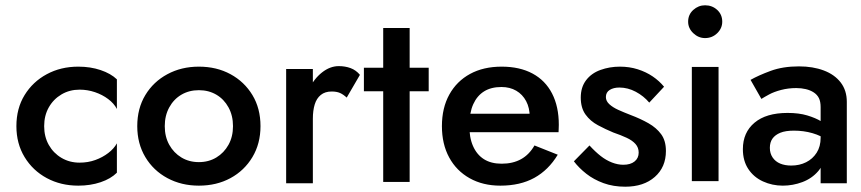

<svg xmlns="http://www.w3.org/2000/svg" viewBox="-20 -707 3254 726"><path d="M147 -230Q147 -270 164.5 -301Q182 -332 212.5 -350Q243 -368 281 -368Q311 -368 339 -358.5Q367 -349 389 -332.5Q411 -316 422 -295V-407Q399 -429 360.5 -442Q322 -455 276 -455Q210 -455 157 -426.5Q104 -398 73 -347.5Q42 -297 42 -230Q42 -164 73 -113Q104 -62 157 -33.5Q210 -5 276 -5Q322 -5 360.5 -18Q399 -31 422 -54V-165Q411 -145 389.5 -128.5Q368 -112 340.5 -102Q313 -92 281 -92Q243 -92 212.5 -110Q182 -128 164.5 -159Q147 -190 147 -230Z M499 -230Q499 -164 529.5 -113Q560 -62 613 -33.5Q666 -5 732 -5Q799 -5 851.5 -33.5Q904 -62 934.5 -113Q965 -164 965 -230Q965 -297 934.5 -347.5Q904 -398 851.5 -426.5Q799 -455 732 -455Q666 -455 613 -426.5Q560 -398 529.5 -347.5Q499 -297 499 -230ZM603 -230Q603 -270 620 -301Q637 -332 666 -349Q695 -366 732 -366Q769 -366 798 -349Q827 -332 844 -301Q861 -270 861 -230Q861 -190 844 -159.5Q827 -129 798 -111.5Q769 -94 732 -94Q695 -94 666 -111.5Q637 -129 620 -159.5Q603 -190 603 -230Z M1163 -446H1062V-14H1163ZM1291 -338 1341 -424Q1326 -442 1305.5 -449.5Q1285 -457 1261 -457Q1228 -457 1197.5 -433Q1167 -409 1148 -369Q1129 -329 1129 -277L1163 -258Q1163 -289 1170 -312Q1177 -335 1193 -348Q1209 -361 1234 -361Q1253 -361 1265.5 -355.5Q1278 -350 1291 -338Z M1356 -451V-362H1601V-451ZM1429 -601V-19H1529V-601Z M1872 -5Q1947 -5 2000.5 -34.5Q2054 -64 2089 -122L2001 -157Q1981 -122 1950 -105Q1919 -88 1877 -88Q1837 -88 1810 -105Q1783 -122 1768.5 -155Q1754 -188 1755 -234Q1755 -281 1769.5 -313Q1784 -345 1810.5 -361.5Q1837 -378 1876 -378Q1908 -378 1932 -364Q1956 -350 1969.5 -324.5Q1983 -299 1983 -265Q1983 -258 1979.5 -248.5Q1976 -239 1973 -234L2004 -277H1712V-207H2092Q2092 -210 2092.5 -218.5Q2093 -227 2093 -235Q2093 -304 2067.5 -353.5Q2042 -403 1993.5 -429Q1945 -455 1877 -455Q1808 -455 1757.5 -427.5Q1707 -400 1679 -349.5Q1651 -299 1651 -230Q1651 -162 1678.5 -111.5Q1706 -61 1756 -33Q1806 -5 1872 -5Z M2209 -157 2150 -97Q2169 -72 2197 -50Q2225 -28 2262 -14.5Q2299 -1 2344 -1Q2414 -1 2456 -38Q2498 -75 2498 -136Q2498 -175 2480 -199.5Q2462 -224 2432 -241Q2402 -258 2365 -272Q2339 -282 2318 -291.5Q2297 -301 2284 -313Q2271 -325 2271 -340Q2271 -358 2285.5 -367Q2300 -376 2322 -376Q2354 -376 2384 -360Q2414 -344 2435 -319L2491 -379Q2473 -401 2448 -418Q2423 -435 2391.5 -445Q2360 -455 2324 -455Q2285 -455 2250.5 -442.5Q2216 -430 2196 -403.5Q2176 -377 2176 -338Q2176 -299 2194 -274Q2212 -249 2241 -233.5Q2270 -218 2299 -206Q2328 -196 2349.5 -186Q2371 -176 2383 -162.5Q2395 -149 2395 -130Q2395 -109 2379.5 -96.5Q2364 -84 2337 -84Q2316 -84 2294 -92.5Q2272 -101 2251.5 -117Q2231 -133 2209 -157Z M2582 -625Q2582 -600 2601.5 -581.5Q2621 -563 2646 -563Q2673 -563 2692 -581.5Q2711 -600 2711 -625Q2711 -652 2692 -669.5Q2673 -687 2646 -687Q2621 -687 2601.5 -669.5Q2582 -652 2582 -625ZM2596 -454V-22H2697V-454Z M2891 -148Q2891 -169 2901 -183Q2911 -197 2930.5 -205Q2950 -213 2982 -213Q3019 -213 3052 -203.5Q3085 -194 3114 -174V-225Q3105 -236 3084.5 -248.5Q3064 -261 3032.5 -270.5Q3001 -280 2958 -280Q2877 -280 2833 -243Q2789 -206 2789 -143Q2789 -99 2809.5 -68Q2830 -37 2865 -21Q2900 -5 2940 -5Q2978 -5 3014 -18.5Q3050 -32 3074 -60Q3098 -88 3098 -130L3083 -186Q3083 -153 3068 -129.5Q3053 -106 3028 -93.5Q3003 -81 2972 -81Q2948 -81 2930 -88.5Q2912 -96 2901.5 -111.5Q2891 -127 2891 -148ZM2859 -333Q2870 -340 2888.5 -350Q2907 -360 2934 -367Q2961 -374 2991 -374Q3010 -374 3027 -370Q3044 -366 3057 -357.5Q3070 -349 3076.5 -336Q3083 -323 3083 -302V-14H3182V-322Q3182 -365 3159 -395Q3136 -425 3095 -440.5Q3054 -456 3001 -456Q2940 -456 2894 -439Q2848 -422 2818 -405Z"/></svg>

Font: SpinnyJost
Style: Regular
Weight: 500
Version: Version 3.710